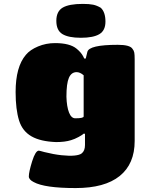

<svg xmlns="http://www.w3.org/2000/svg" viewBox="-20 -810 721 985"><path d="M416 -65.9V-124H408.2Q404.3 -118.7 383.5 -107.4Q362.8 -96.2 344.2 -90.8Q313.5 -81.1 268.1 -81.1Q187.5 -84 141.4 -110.6Q95.2 -137.2 78.1 -190.9Q60.1 -248.5 60.1 -337.9Q60.1 -467.3 112.8 -528.8Q134.3 -554.7 175.3 -571.8Q216.3 -588.9 262.2 -588.9Q338.4 -588.9 373 -560.1Q396.5 -541 407.2 -520L412.1 -509.8H419.9L428.2 -543.9Q437 -580.1 584 -580.1Q646 -580.1 659.2 -560.1Q667 -550.8 668.9 -540Q670.9 -529.3 670.9 -505.9V-86.9Q670.9 31.2 594 93Q517.1 154.8 368.2 154.8Q208.5 154.8 152.8 124Q127.9 111.3 127.9 95.2Q127.9 72.3 145 17.1Q162.1 -37.1 179.2 -37.1Q182.6 -37.1 208 -29.8Q254.4 -18.1 295.4 -13.7Q336.4 -9.3 362.3 -12Q388.2 -14.6 398.9 -22.9Q416 -36.1 416 -65.9ZM373 -439.9Q346.2 -439.9 333.5 -410.9Q320.8 -381.8 320.8 -314Q322.3 -262.7 334 -232.9Q345.7 -203.1 366.2 -203.1Q409.2 -203.1 409.2 -212.9V-423.8Q390.6 -439.9 373 -439.9ZM497.1 -770Q521 -747.6 521 -699.2Q521 -653.3 489.7 -634.8Q458.5 -616.2 395 -616.2Q331.1 -616.2 300 -635.3Q269 -654.3 269 -703.1Q269 -751.5 301.5 -770.8Q334 -790 404.8 -790Q438 -790 457.8 -785.9Q477.5 -781.7 497.1 -770Z"/></svg>

Font: GGS TheRock Black
Style: Regular
Weight: 900
Designer: Rodrigo Fuenzalida (2012); Goodgame Studios (2014)
Foundry: Rodrigo Fuenzalida,2012;  GGS,2014
Version: Version 1.002 | FøM Mod